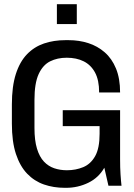

<svg xmlns="http://www.w3.org/2000/svg" viewBox="-20 -888 640 918"><path d="M289.5 10Q236.2 10 190.2 -5.9Q144.2 -21.8 109.9 -57.5Q75.5 -93.2 56.1 -152Q36.8 -210.8 36.8 -296.5V-388.8Q36.8 -474.5 55.6 -533.6Q74.5 -592.8 109 -628.5Q143.5 -664.2 190.2 -680.1Q237 -696 292.8 -696H308.2Q358 -696 402.1 -681.9Q446.2 -667.8 480.6 -637.9Q515 -608 534.6 -560.4Q554.2 -512.8 554.2 -446H454Q454 -505 434.4 -541.2Q414.8 -577.5 380.2 -594.8Q345.8 -612 299 -612Q254.5 -612 219.8 -594.8Q185 -577.5 164.9 -533.9Q144.8 -490.2 144.8 -410.5V-276.2Q144.8 -216.8 156.8 -177.4Q168.8 -138 190 -115.5Q211.2 -93 239.4 -83.5Q267.5 -74 300 -74Q342 -74 377.8 -88.8Q413.5 -103.5 434.9 -141.4Q456.2 -179.2 456.2 -248.2V-285H280V-361.2H554.2V-127.2Q554.2 -86 556.2 -54.8Q558.2 -23.5 561 0H498.5L478.8 -86Q451.5 -38 401.9 -14Q352.2 10 296.2 10ZM252 -772.8V-868H347.2V-772.8Z"/></svg>

Font: Chivo Mono Medium
Style: Regular
Weight: 500
Monospace: yes
Designer: Hector Gatti
Foundry: Omnibus-Type
Version: Version 1.008